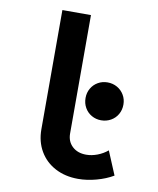

<svg xmlns="http://www.w3.org/2000/svg" viewBox="-85 -818 732 892"><g transform="rotate(10 281.0 -372.0)"><path d="M136.7 -189.5V-752H271.5V-193.4Q271.5 -155.8 296.4 -132.6Q321.3 -109.4 361.8 -109.4Q387.7 -109.4 414.6 -119.6Q441.4 -129.9 462.4 -147.5L508.8 -36.6Q474.1 -16.1 429.9 -4.2Q385.7 7.8 344.2 7.8Q283.2 7.8 236.1 -17.1Q189 -42 162.8 -86.9Q136.7 -131.8 136.7 -189.5ZM313.5 -368.7Q313.5 -393.6 325.2 -413.8Q336.9 -434.1 357.2 -445.8Q377.4 -457.5 402.3 -457.5Q427.2 -457.5 447.8 -445.8Q468.3 -434.1 480.2 -413.8Q492.2 -393.6 492.2 -368.7Q492.2 -343.3 480.5 -322.8Q468.8 -302.2 448 -290.5Q427.2 -278.8 402.3 -278.8Q377.9 -278.8 357.4 -290.5Q336.9 -302.2 325.2 -322.8Q313.5 -343.3 313.5 -368.7Z"/></g></svg>

Font: Reddit Mono
Style: Bold
Weight: 700
Designer: Stephen Hutchings
Foundry: Reddit
Version: Version 1.009